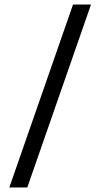

<svg xmlns="http://www.w3.org/2000/svg" viewBox="-20 -797 440 844"><path d="M21 27H100L380 -777H301Z"/></svg>

Font: Bounded Light
Style: Regular
Weight: 300
Designer: Vlad Churkin
Version: Version 3.0